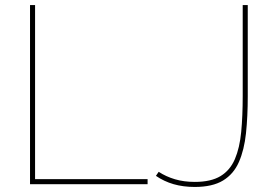

<svg xmlns="http://www.w3.org/2000/svg" viewBox="-20 -730 1092 761"><path d="M99 0V-710H119V-20H565V0ZM609 -49Q638 -30 673.5 -19.5Q709 -9 752 -9Q816 -9 854 -32Q892 -55 911 -99.5Q930 -144 936 -207Q942 -270 942 -349V-710H962V-349Q962 -268 955 -202Q948 -136 927 -88Q906 -40 864 -14.5Q822 11 752 11Q706 11 668 0Q630 -11 598 -33Z"/></svg>

Font: Raleway Thin
Style: Regular
Weight: 100
Designer: Matt McInerney, Pablo Impallari, Rodrigo Fuenzalida
Foundry: Matt McInerney, Pablo Impallari, Rodrigo Fuenzalida
Version: Version 4.026